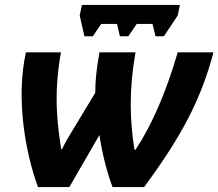

<svg xmlns="http://www.w3.org/2000/svg" viewBox="-20 -758 885 778"><path d="M134 0H261L383 -211C392 -146 412 -63 436 0H564C713 -202 794 -352 845 -546H700C652 -379 592 -246 529 -151H525C506 -270 502 -391 529 -546H383C371 -479 366 -430 366 -382L294 -263C271 -224 246 -186 231 -153H228C214 -247 195 -369 227 -546H85C43 -356 84 -135 134 0ZM303 -695 322 -611H356L390 -661H454L466 -611H500L534 -661H598L610 -611H644L700 -695L709 -738H312Z"/></svg>

Font: BC Sans
Style: Bold Italic
Weight: 700
Italic angle: -12°
Designer: Monotype Design Team
Province of B.C.
Foundry: Monotype Imaging Inc.
Version: Version 2.000;GOOG;noto-source:20170915:90ef993387c0